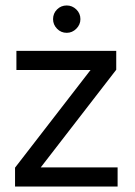

<svg xmlns="http://www.w3.org/2000/svg" viewBox="-20 -682 492 702"><path d="M35 0V-69L311 -426H40V-496H405V-427L129 -70H410V0ZM224 -562Q203 -562 188.5 -577Q174 -592 174 -612Q174 -633 188.5 -647.5Q203 -662 224 -662Q244 -662 259 -647.5Q274 -633 274 -612Q274 -592 259 -577Q244 -562 224 -562Z"/></svg>

Font: DeepMind Sans
Style: Regular
Weight: 400
Designer: Jonny Pinhorn / Modifications: Colophon Foundry
Foundry: Colophon Foundry
Version: Version 1.002; ttfautohint (v1.8.2)